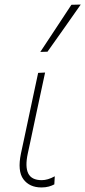

<svg xmlns="http://www.w3.org/2000/svg" viewBox="-20 -814 374 843"><path d="M162 9Q109.5 9 82.8 -27Q56 -63 72 -140Q80.5 -180.5 87 -209.8Q93.5 -239 100 -271Q113 -332.5 124.2 -385.2Q135.5 -438 147.5 -494L178 -495.5Q158 -402.5 141.2 -324Q124.5 -245.5 113 -191L102 -140Q89.5 -82 104 -52.5Q118.5 -23 163.5 -23Q189.5 -23 220.5 -40L218.5 -4.5Q208.5 1 194.5 5Q180.5 9 162 9ZM157 -586Q192 -639 226 -690.5Q260 -742 293.5 -793L334.5 -794Q298 -742 261.8 -690.5Q225.5 -639 188.5 -587Z"/></svg>

Font: Commissioner Thin
Style: Italic
Weight: 100
Italic angle: -12°
Designer: Kostas Bartsokas
Foundry: Kostas Bartsokas
Version: Version 1.000; ttfautohint (v1.8.3)